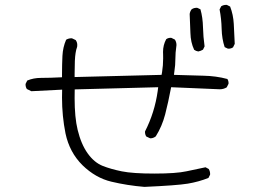

<svg xmlns="http://www.w3.org/2000/svg" viewBox="-20 -751 1040 774"><path d="M897.9 -555.2Q899.4 -554.7 901.6 -554.7Q903.8 -554.7 907.2 -555.2Q913.6 -556.2 919.4 -560.1L926.3 -574.2L922.4 -654.8Q920.4 -691.9 907.7 -724.6L895 -731Q893.6 -731.4 892.6 -731.4Q880.4 -731.4 871.6 -725.6L865.2 -712.9Q872.6 -674.8 873.5 -634.5Q874.5 -594.2 885.7 -561ZM775.9 -719.2Q774.4 -719.7 771 -719.7Q767.6 -719.7 762.5 -718.3Q757.3 -716.8 752.4 -713.4Q746.1 -705.1 744.6 -694.8Q746.6 -656.2 747.6 -618.2Q748.5 -580.1 762.7 -550.3Q770 -544.9 779.3 -543.5Q789.1 -545.4 798.3 -550.8L804.7 -564Q799.3 -602.5 798.3 -641.4Q797.4 -680.2 788.1 -713.4ZM230 -357.9Q230 -283.2 244.1 -212.9Q260.3 -136.7 312.5 -85Q365.2 -33.7 429 -18.6Q492.7 -3.4 562 2.4Q692.9 -3.4 737.1 -10.7Q781.2 -18.1 820.3 -33.7L826.7 -46.4Q827.1 -47.9 827.1 -48.8Q827.1 -61 821.3 -69.8L808.6 -76.7L731.9 -60.5Q689.9 -51.3 602.5 -51.3Q515.1 -51.3 470.9 -60.3Q426.8 -69.3 394.5 -82Q359.9 -95.7 333.5 -132.6Q307.1 -169.4 293 -227.5Q280.8 -277.3 280.8 -355.5Q280.8 -366.7 281.2 -390.6L617.7 -399.4L615.7 -383.8Q603.5 -297.4 564.9 -221.7Q564.5 -220.7 564.5 -219.7Q564.5 -208.5 569.8 -200.7L584.5 -193.8Q585.4 -193.4 587.9 -193.4Q590.3 -193.4 593.8 -194.3Q601.1 -195.8 607.9 -201.2Q633.3 -241.7 645.8 -289.8Q658.2 -337.9 669.9 -399.4Q864.7 -391.1 865.7 -391.1Q881.3 -391.1 894 -398.9L900.9 -412.6Q901.4 -414.1 901.4 -415Q901.4 -425.8 896.5 -432.6Q851.1 -444.8 799.8 -445.8Q748.5 -446.8 681.2 -449.2L683.1 -463.9Q687 -488.3 687 -513.7Q687 -539.1 690.9 -564.9Q691.4 -567.4 691.4 -569.3Q691.4 -581.5 685.1 -591.3L671.4 -598.1Q669.9 -598.6 668.9 -598.6Q657.2 -598.6 649.9 -592.8Q637.2 -569.3 637.2 -541.5Q637.2 -538.1 637.5 -531.7Q637.7 -525.4 637.7 -515.6Q637.7 -487.3 633.3 -460L631.3 -449.2L280.8 -440.4V-454.1Q280.8 -514.6 284.7 -537.1Q286.6 -550.3 291 -562.5Q291.5 -566.4 291.5 -569.8Q291.5 -580.6 285.2 -589.4L271 -596.2Q269.5 -596.7 268.1 -596.7Q256.3 -596.7 246.6 -590.8Q233.4 -560.5 231.7 -525.6Q230 -490.7 230 -452.1V-439.5Q182.1 -437 145.5 -437Q114.7 -437 89.8 -426.3L83.5 -413.6Q83 -412.1 83 -411.1Q83 -399.9 88.4 -392.1L106.4 -383.3L230.5 -389.6Q230 -366.7 230 -357.9Z"/></svg>

Font: NaikaiFont
Style: ExtraLight
Weight: 200
Version: Version 1.89